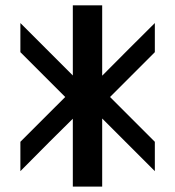

<svg xmlns="http://www.w3.org/2000/svg" viewBox="-20 -694 652 714"><path d="M360 -253.3V0H250.8V-252.5Q235.8 -237.5 164.2 -166.7L55.8 -57.5V-166.7L222.5 -333.3L55.8 -500V-608.3L250.8 -413.3V-674.2H360V-412.5Q394.2 -446.7 459.2 -512.1Q524.2 -577.5 555.8 -608.3V-500L389.2 -333.3L555.8 -166.7V-57.5Z"/></svg>

Font: 0xA000
Style: Bold
Weight: 700
Version: Version 0.1